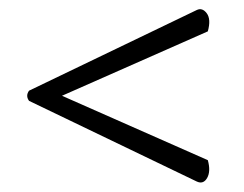

<svg xmlns="http://www.w3.org/2000/svg" viewBox="-20 -558 527 415"><path d="M42.8 -340Q34.8 -351 42.8 -362L405.2 -536.3Q417.2 -542.1 426.8 -529.4Q436.5 -516.7 429.2 -490.2L114 -351L429.2 -211.8Q435.9 -187.7 427.7 -173.3Q419.5 -159 405.2 -165.7Z"/></svg>

Font: Arima Thin
Style: Regular
Weight: 100
Designer: Joana Correia and Natanael Gama
Foundry: NDISCOVER
Version: Version 1.101;gftools[0.9.23]